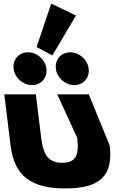

<svg xmlns="http://www.w3.org/2000/svg" viewBox="-20 -1042 730 1077"><path d="M374.1 -748.6C323.1 -748.6 287.1 -707.6 293.4 -656.6C299.6 -605.6 345.7 -564.6 396.7 -564.6C447.7 -564.6 483.6 -605.6 477.4 -656.6C471.1 -707.6 425.1 -748.6 374.1 -748.6ZM137.1 -748.6C86.1 -748.6 50.1 -707.6 56.4 -656.6C62.6 -605.6 108.7 -564.6 159.7 -564.6C210.7 -564.6 246.6 -605.6 240.4 -656.6C234.1 -707.6 188.1 -748.6 137.1 -748.6ZM185.1 -777.9 273.7 -730.9 406.1 -954.8 267.5 -1022ZM181 -513H4L39.3 -226C60.4 -54 154.8 15 346.8 15C538.8 15 616.4 -54 595.3 -226L478 -513H301L413 -269C425.4 -168 403.2 -129 329.2 -129C255.2 -129 223.4 -168 211 -269Z"/></svg>

Font: Hussar
Style: BdOpOblOne
Weight: 700
Foundry: Cannot Into Space Fonts
Version: Version 2.00